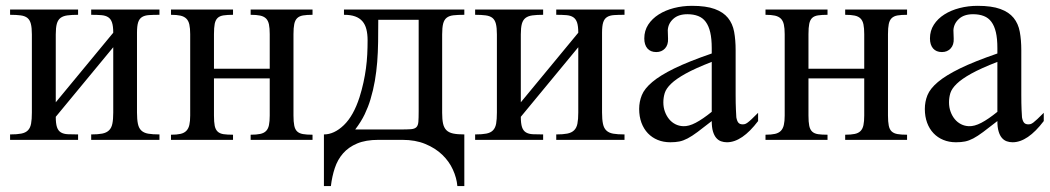

<svg xmlns="http://www.w3.org/2000/svg" viewBox="-20 -480 3603 659"><path d="M293 0V-18.6Q316.4 -18.6 331.1 -21.5Q345.7 -24.4 354.2 -32.7Q362.8 -41 365.7 -55.7Q368.7 -70.3 368.7 -93.8V-317.9L171.4 -79.1Q171.4 -56.2 175.5 -43.7Q179.7 -31.2 189 -25.6Q198.2 -20 212.9 -19.3Q227.5 -18.6 248 -18.6V0H14.6V-18.6Q38.6 -18.6 53.2 -21.5Q67.9 -24.4 75.9 -32.7Q84 -41 86.7 -55.7Q89.4 -70.3 89.4 -93.8V-361.8Q89.4 -384.8 85.9 -398.2Q82.5 -411.6 74 -418.5Q65.4 -425.3 51 -427.2Q36.6 -429.2 14.6 -429.2V-447.3H248V-429.2Q226.1 -429.2 211.4 -427.2Q196.8 -425.3 187.7 -418.5Q178.7 -411.6 175 -398.2Q171.4 -384.8 171.4 -361.8V-128.9L368.7 -367.7Q368.7 -390.1 364.5 -402.6Q360.4 -415 351.3 -420.9Q342.3 -426.8 327.9 -428Q313.5 -429.2 293 -429.2V-447.3H527.3V-429.2Q505.9 -429.2 491.2 -428.2Q476.6 -427.2 467.3 -421.4Q458 -415.5 454.1 -403.1Q450.2 -390.6 450.2 -367.7V-93.8Q450.2 -69.8 453.4 -54.9Q456.5 -40 465.1 -32Q473.6 -23.9 488.5 -21.2Q503.4 -18.6 527.3 -18.6V0Z M840.3 0V-17.6Q860.4 -17.6 873 -20.3Q885.7 -22.9 893.1 -30.3Q900.4 -37.6 903.1 -50.5Q905.8 -63.5 905.8 -83.5V-210.9H714.4V-83.5Q714.4 -61 717 -48.1Q719.7 -35.2 727.1 -28.3Q734.4 -21.5 747.1 -19.5Q759.8 -17.6 779.8 -17.6V0H566.9V-17.6Q586.9 -17.6 599.6 -20.5Q612.3 -23.4 619.6 -31Q627 -38.6 629.9 -51.3Q632.8 -64 632.8 -83.5V-362.8Q632.8 -382.8 629.9 -395.8Q627 -408.7 619.6 -416Q612.3 -423.3 599.6 -426.3Q586.9 -429.2 566.9 -429.2V-447.3H779.8V-429.2Q759.8 -429.2 747.1 -427.2Q734.4 -425.3 727.1 -418.5Q719.7 -411.6 717 -398.4Q714.4 -385.3 714.4 -362.8V-244.1H905.8V-362.8Q905.8 -383.3 903.1 -396.2Q900.4 -409.2 893.1 -416.5Q885.7 -423.8 873 -426.5Q860.4 -429.2 840.3 -429.2V-447.3H1052.7V-429.2Q1032.7 -429.2 1020 -427Q1007.3 -424.8 1000 -417.7Q992.7 -410.6 990 -397.5Q987.3 -384.3 987.3 -362.8V-83.5Q987.3 -62 990 -48.8Q992.7 -35.6 1000 -28.8Q1007.3 -22 1020 -19.8Q1032.7 -17.6 1052.7 -17.6V0Z M1417 -412.1H1278.3Q1278.3 -371.6 1277.8 -335.9Q1277.3 -300.3 1274.7 -267.1Q1272 -233.9 1266.6 -202.4Q1261.2 -170.9 1251.5 -138.7Q1244.1 -113.8 1231.9 -88.1Q1219.7 -62.5 1199.2 -35.6H1354.5Q1377.9 -35.6 1390.6 -36.6Q1403.3 -37.6 1409.2 -43.5Q1415 -49.3 1416 -62Q1417 -74.7 1417 -98.1ZM1549.8 158.7Q1547.4 130.4 1534.4 102.1Q1521.5 73.7 1497.8 51Q1474.1 28.3 1439.9 14.2Q1405.8 0 1360.8 0H1279.3Q1235.4 0 1205.8 12.5Q1176.3 24.9 1157.5 46.4Q1138.7 67.9 1129.2 96.7Q1119.6 125.5 1115.7 158.7H1091.8V-18.6Q1127 -18.6 1160.2 -50.5Q1193.4 -82.5 1213.9 -146Q1222.2 -172.4 1227.5 -197Q1232.9 -221.7 1236.1 -245.6Q1239.3 -269.5 1240.5 -293.2Q1241.7 -316.9 1241.7 -341.8Q1241.7 -363.3 1237.5 -379.6Q1233.4 -396 1223.9 -407Q1214.4 -418 1199 -423.6Q1183.6 -429.2 1160.6 -429.2V-447.3H1573.7V-429.2Q1550.8 -429.2 1536.1 -427.5Q1521.5 -425.8 1512.9 -418.9Q1504.4 -412.1 1501 -398.7Q1497.6 -385.3 1497.6 -361.8V-92.8Q1497.6 -70.3 1500.7 -55.9Q1503.9 -41.5 1512.2 -33.2Q1520.5 -24.9 1535.4 -21.7Q1550.3 -18.6 1573.7 -18.6V158.7Z M1889.2 0V-18.6Q1912.6 -18.6 1927.2 -21.5Q1941.9 -24.4 1950.4 -32.7Q1959 -41 1961.9 -55.7Q1964.8 -70.3 1964.8 -93.8V-317.9L1767.6 -79.1Q1767.6 -56.2 1771.7 -43.7Q1775.9 -31.2 1785.2 -25.6Q1794.4 -20 1809.1 -19.3Q1823.7 -18.6 1844.2 -18.6V0H1610.8V-18.6Q1634.8 -18.6 1649.4 -21.5Q1664.1 -24.4 1672.1 -32.7Q1680.2 -41 1682.9 -55.7Q1685.5 -70.3 1685.5 -93.8V-361.8Q1685.5 -384.8 1682.1 -398.2Q1678.7 -411.6 1670.2 -418.5Q1661.6 -425.3 1647.2 -427.2Q1632.8 -429.2 1610.8 -429.2V-447.3H1844.2V-429.2Q1822.3 -429.2 1807.6 -427.2Q1793 -425.3 1783.9 -418.5Q1774.9 -411.6 1771.2 -398.2Q1767.6 -384.8 1767.6 -361.8V-128.9L1964.8 -367.7Q1964.8 -390.1 1960.7 -402.6Q1956.5 -415 1947.5 -420.9Q1938.5 -426.8 1924.1 -428Q1909.7 -429.2 1889.2 -429.2V-447.3H2123.5V-429.2Q2102.1 -429.2 2087.4 -428.2Q2072.8 -427.2 2063.5 -421.4Q2054.2 -415.5 2050.3 -403.1Q2046.4 -390.6 2046.4 -367.7V-93.8Q2046.4 -69.8 2049.6 -54.9Q2052.7 -40 2061.3 -32Q2069.8 -23.9 2084.7 -21.2Q2099.6 -18.6 2123.5 -18.6V0Z M2422.9 -267.6Q2366.2 -245.6 2333.3 -227.3Q2300.3 -209 2283.2 -192.4Q2266.1 -175.8 2261.5 -160.4Q2256.8 -145 2256.8 -128.9Q2256.8 -111.3 2262.2 -96.7Q2267.6 -82 2276.6 -71Q2285.6 -60.1 2298.1 -53.7Q2310.5 -47.4 2324.7 -46.9Q2343.8 -45.9 2367.9 -58.6Q2392.1 -71.3 2422.9 -96.2ZM2582 -64.5Q2526.9 8.3 2475.1 8.3Q2464.4 8.3 2454.8 4.9Q2445.3 1.5 2438.2 -6.8Q2431.2 -15.1 2427 -29.1Q2422.9 -43 2422.9 -64.5Q2393.6 -41.5 2374.3 -27.1Q2355 -12.7 2340.1 -4.9Q2325.2 2.9 2311.8 5.6Q2298.3 8.3 2280.8 8.3Q2256.8 8.3 2237.3 0.2Q2217.8 -7.8 2203.6 -22.7Q2189.5 -37.6 2181.6 -58.8Q2173.8 -80.1 2173.8 -106Q2173.8 -130.9 2182.9 -153.3Q2191.9 -175.8 2218.8 -198.5Q2245.6 -221.2 2294.4 -245.1Q2343.3 -269 2422.9 -296.4V-314.9Q2422.9 -347.2 2417.7 -369.1Q2412.6 -391.1 2402.3 -405Q2392.1 -418.9 2376.2 -425Q2360.4 -431.2 2339.4 -431.2Q2308.6 -431.2 2291 -415.3Q2273.4 -399.4 2272 -376.5L2272.9 -347.2Q2273.9 -326.2 2262.5 -313.7Q2251 -301.3 2232.4 -301.3Q2212.9 -301.3 2202.1 -313.7Q2191.4 -326.2 2191.4 -348.1Q2191.4 -374.5 2204.8 -395.3Q2218.3 -416 2241 -430.4Q2263.7 -444.8 2293.2 -452.4Q2322.8 -460 2355 -460Q2403.3 -460 2432.9 -449.2Q2462.4 -438.5 2478.5 -418.7Q2494.6 -398.9 2499.8 -370.8Q2504.9 -342.8 2504.9 -307.6V-155.3Q2504.9 -124 2505.9 -104Q2506.8 -84 2507.3 -77.1Q2509.8 -64 2514.6 -58.6Q2519.5 -53.2 2528.8 -53.2Q2533.2 -53.2 2536.9 -54.2Q2540.5 -55.2 2546.1 -59.3Q2551.8 -63.5 2560.1 -71.3Q2568.4 -79.1 2582 -92.8Z M2880.9 0V-17.6Q2900.9 -17.6 2913.6 -20.3Q2926.3 -22.9 2933.6 -30.3Q2940.9 -37.6 2943.6 -50.5Q2946.3 -63.5 2946.3 -83.5V-210.9H2754.9V-83.5Q2754.9 -61 2757.6 -48.1Q2760.3 -35.2 2767.6 -28.3Q2774.9 -21.5 2787.6 -19.5Q2800.3 -17.6 2820.3 -17.6V0H2607.4V-17.6Q2627.4 -17.6 2640.1 -20.5Q2652.8 -23.4 2660.2 -31Q2667.5 -38.6 2670.4 -51.3Q2673.3 -64 2673.3 -83.5V-362.8Q2673.3 -382.8 2670.4 -395.8Q2667.5 -408.7 2660.2 -416Q2652.8 -423.3 2640.1 -426.3Q2627.4 -429.2 2607.4 -429.2V-447.3H2820.3V-429.2Q2800.3 -429.2 2787.6 -427.2Q2774.9 -425.3 2767.6 -418.5Q2760.3 -411.6 2757.6 -398.4Q2754.9 -385.3 2754.9 -362.8V-244.1H2946.3V-362.8Q2946.3 -383.3 2943.6 -396.2Q2940.9 -409.2 2933.6 -416.5Q2926.3 -423.8 2913.6 -426.5Q2900.9 -429.2 2880.9 -429.2V-447.3H3093.3V-429.2Q3073.2 -429.2 3060.5 -427Q3047.9 -424.8 3040.5 -417.7Q3033.2 -410.6 3030.5 -397.5Q3027.8 -384.3 3027.8 -362.8V-83.5Q3027.8 -62 3030.5 -48.8Q3033.2 -35.6 3040.5 -28.8Q3047.9 -22 3060.5 -19.8Q3073.2 -17.6 3093.3 -17.6V0Z M3403.3 -267.6Q3346.7 -245.6 3313.7 -227.3Q3280.8 -209 3263.7 -192.4Q3246.6 -175.8 3241.9 -160.4Q3237.3 -145 3237.3 -128.9Q3237.3 -111.3 3242.7 -96.7Q3248 -82 3257.1 -71Q3266.1 -60.1 3278.6 -53.7Q3291 -47.4 3305.2 -46.9Q3324.2 -45.9 3348.4 -58.6Q3372.6 -71.3 3403.3 -96.2ZM3562.5 -64.5Q3507.3 8.3 3455.6 8.3Q3444.8 8.3 3435.3 4.9Q3425.8 1.5 3418.7 -6.8Q3411.6 -15.1 3407.5 -29.1Q3403.3 -43 3403.3 -64.5Q3374 -41.5 3354.7 -27.1Q3335.4 -12.7 3320.6 -4.9Q3305.7 2.9 3292.2 5.6Q3278.8 8.3 3261.2 8.3Q3237.3 8.3 3217.8 0.2Q3198.2 -7.8 3184.1 -22.7Q3169.9 -37.6 3162.1 -58.8Q3154.3 -80.1 3154.3 -106Q3154.3 -130.9 3163.3 -153.3Q3172.4 -175.8 3199.2 -198.5Q3226.1 -221.2 3274.9 -245.1Q3323.7 -269 3403.3 -296.4V-314.9Q3403.3 -347.2 3398.2 -369.1Q3393.1 -391.1 3382.8 -405Q3372.6 -418.9 3356.7 -425Q3340.8 -431.2 3319.8 -431.2Q3289.1 -431.2 3271.5 -415.3Q3253.9 -399.4 3252.4 -376.5L3253.4 -347.2Q3254.4 -326.2 3242.9 -313.7Q3231.4 -301.3 3212.9 -301.3Q3193.4 -301.3 3182.6 -313.7Q3171.9 -326.2 3171.9 -348.1Q3171.9 -374.5 3185.3 -395.3Q3198.7 -416 3221.4 -430.4Q3244.1 -444.8 3273.7 -452.4Q3303.2 -460 3335.4 -460Q3383.8 -460 3413.3 -449.2Q3442.9 -438.5 3459 -418.7Q3475.1 -398.9 3480.2 -370.8Q3485.4 -342.8 3485.4 -307.6V-155.3Q3485.4 -124 3486.3 -104Q3487.3 -84 3487.8 -77.1Q3490.2 -64 3495.1 -58.6Q3500 -53.2 3509.3 -53.2Q3513.7 -53.2 3517.3 -54.2Q3521 -55.2 3526.6 -59.3Q3532.2 -63.5 3540.5 -71.3Q3548.8 -79.1 3562.5 -92.8Z"/></svg>

Font: Doulos SIL Compact
Style: Regular
Weight: 400
Designer: Walt Agee, Victor Gaultney, Peter Martin, Debbi Hosken
Foundry: SIL International
Version: Version 4.110; 2011; Maintenance release ; LnSpcTght